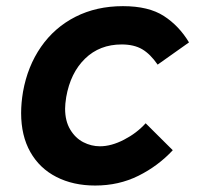

<svg xmlns="http://www.w3.org/2000/svg" viewBox="-20 -578 640 609"><path d="M47 -219.5Q47 -251 53 -287Q67.5 -368 110.2 -429.5Q153 -491 219.5 -524.8Q286 -558.5 370 -558.5Q451.5 -558.5 499.8 -527.2Q548 -496 579.5 -443.5L480 -373Q457 -406.5 431 -421.8Q405 -437 366 -437Q296 -437 249.8 -392Q203.5 -347 190 -270Q186.5 -247.5 186.5 -233.5Q186.5 -194 202.8 -167Q219 -140 244.2 -127Q269.5 -114 297 -114Q333 -114 373.2 -134.8Q413.5 -155.5 442 -187L528 -101.5Q481.5 -51.5 419.2 -20.5Q357 10.5 282 10.5Q212 10.5 158.8 -16.8Q105.5 -44 76.2 -95.8Q47 -147.5 47 -219.5Z"/></svg>

Font: JuliaMono ExtraBoldItalic
Style: Regular
Weight: 800
Italic angle: -9°
Monospace: yes
Designer: cormullion
Foundry: corm
Version: Version 0.049; ttfautohint (v1.8.4)